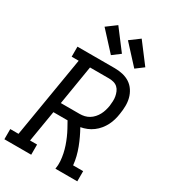

<svg xmlns="http://www.w3.org/2000/svg" viewBox="-242 -1095 1073 1209"><g transform="rotate(30 295.0 -490.5)"><path d="M-10 0V-74H50L148 -662H97V-735H369Q399 -735 427 -728.5Q455 -722 478 -707Q501 -692 516.5 -668.5Q532 -645 539 -618Q546 -591 545.5 -561.5Q545 -532 540 -502Q537 -480 530.5 -457.5Q524 -435 513.5 -414.5Q503 -394 487.5 -375Q472 -356 452.5 -341.5Q433 -327 411 -318Q389 -309 366 -305Q381 -278 394 -250.5Q407 -223 418 -194Q429 -165 436.5 -135Q444 -105 447 -74H520V0H361Q366 -28 364 -55.5Q362 -83 356.5 -109Q351 -135 342.5 -160Q334 -185 323.5 -209Q313 -233 300.5 -256Q288 -279 275 -302H172L134 -74H185V0ZM321 -375Q338 -375 355.5 -379Q373 -383 388.5 -392.5Q404 -402 416.5 -416Q429 -430 437.5 -446Q446 -462 451 -479Q456 -496 459 -513Q461 -531 462 -548.5Q463 -566 460 -582.5Q457 -599 450.5 -614.5Q444 -630 432 -641Q420 -652 403.5 -656.5Q387 -661 369 -661H231L184 -375ZM476 -794 352 -929 422 -981 532 -836ZM306 -794 182 -929 252 -981 362 -836Z"/></g></svg>

Font: Iosevka Curly Slab Extended
Style: Italic
Weight: 400
Width: 7
Italic angle: -9°
Monospace: yes
Designer: Belleve Invis
Foundry: Belleve Invis
Version: Version 11.1.0; ttfautohint (v1.8.3)